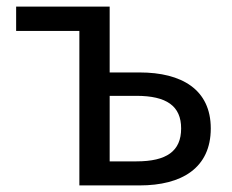

<svg xmlns="http://www.w3.org/2000/svg" viewBox="-20 -563 705 583"><path d="M221 0H404C532 0 620 -53 620 -173C620 -291 532 -343 404 -343H313V-543H29V-469H221ZM313 -73V-272H394C486 -272 530 -241 530 -173C530 -104 486 -73 394 -73Z"/></svg>

Font: Noto Sans KR
Style: Regular
Weight: 400
Designer: Ryoko NISHIZUKA 西塚涼子 (kana, bopomofo & ideographs); Paul D. Hunt (Latin, Greek & Cyrillic); Sandoll Communications 산돌커뮤니
Foundry: Adobe
Version: Version 2.004;hotconv 1.0.118;makeotfexe 2.5.65603